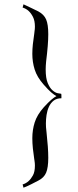

<svg xmlns="http://www.w3.org/2000/svg" viewBox="-20 -725 361 891"><path d="M140 20Q140 18 139.5 17Q139 16 139 14Q135 -12 132.5 -36.5Q130 -61 130 -84Q130 -122 141 -157Q152 -192 183 -227Q204 -250 218 -262Q232 -274 242 -279Q232 -284 218 -296Q204 -308 183 -332Q152 -367 141 -402Q130 -437 130 -475Q130 -497 132.5 -520Q135 -543 139 -569Q139 -571 139.5 -573.5Q140 -576 140 -578Q141 -584 141.5 -590Q142 -596 142 -601Q142 -629 133 -646.5Q124 -664 113 -674Q101 -685 85 -690L89 -705Q94 -702 104 -698Q112 -694 125 -688Q138 -682 158 -672Q184 -658 194 -635Q204 -612 204 -566Q204 -542 201.5 -511Q199 -480 194 -439Q193 -429 192.5 -420Q192 -411 192 -403Q192 -362 201.5 -339.5Q211 -317 223.5 -306Q236 -295 247.5 -292.5Q259 -290 263 -290Q264 -290 264.5 -289Q265 -288 265 -281V-269Q243 -269 229 -258Q215 -247 207 -229.5Q199 -212 196 -191.5Q193 -171 193 -152Q193 -143 193.5 -135Q194 -127 195 -120Q195 -118 195.5 -115Q196 -112 196 -110Q200 -73 202 -44.5Q204 -16 204 7Q204 53 194 76.5Q184 100 158 113Q138 124 125 130Q112 136 104 140Q94 144 89 146L85 131Q101 126 113 115Q124 105 133 88.5Q142 72 142 43Q142 38 141.5 32Q141 26 140 20Z"/></svg>

Font: Ekushey Mukto
Style: Regular
Weight: 400
Designer: Al Mamun Sumon
Foundry: Al Mamun Sumon
Version: Version 1.0